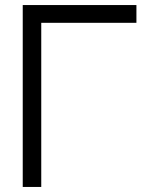

<svg xmlns="http://www.w3.org/2000/svg" viewBox="-20 -740 570 760"><path d="M70 0V-720H520V-649.7H143.3V0Z"/></svg>

Font: Manrope
Style: Regular
Weight: 400
Designer: Mikhail Sharanda
Foundry: Mikhail Sharanda
Version: Version 4.503